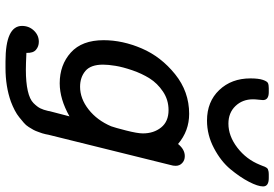

<svg xmlns="http://www.w3.org/2000/svg" viewBox="-172 -640 1012 709"><g transform="rotate(90 334.5 -286.0)"><path d="M76.2 139.2Q76.2 113.3 93.5 95.2Q110.8 77.1 134.8 77.1Q151.9 77.1 164.3 87.6Q176.8 98.1 175.8 123Q217.8 125 237.8 125Q284.7 125 315.9 117.9Q347.2 110.8 361.1 96.9Q375 83 380.6 71.5Q386.2 60.1 390.1 43Q391.1 39.1 391.1 37.1Q405.3 -18.1 410.2 -36.1Q346.2 0 288.1 0Q220.2 0 174.6 -41Q128.9 -82 128.9 -162.1Q128.9 -231.9 159.4 -303Q189.9 -374 254.4 -426Q318.8 -478 400.9 -478Q463.9 -478 512.2 -437Q532.2 -461.9 557.1 -461.9Q572.3 -461.9 582.5 -452.4Q592.8 -442.9 592.8 -428.2Q592.8 -418.5 589.8 -409.2L478 42L476.1 51.8Q474.1 60.5 472.7 64.7Q471.2 68.8 467.5 79.3Q463.9 89.8 460 96.9Q456.1 104 449.5 114.5Q442.9 125 433.8 132.6Q424.8 140.1 413.8 149.2Q402.8 158.2 387.9 166Q373 173.8 356 180.2Q299.8 200.2 231 200.2H208Q76.2 200.2 76.2 139.2ZM219.2 -160.2Q219.2 -114.3 242.7 -94.7Q266.1 -75.2 300.8 -75.2Q344.7 -75.2 384.8 -106.7Q424.8 -138.2 446.8 -189.9Q451.7 -203.1 462.4 -245.1Q473.1 -287.1 473.1 -307.1Q473.1 -347.2 451.2 -374.5Q429.2 -401.9 387.2 -401.9Q349.1 -401.9 318.6 -381.3Q288.1 -360.8 270 -332Q252 -303.2 240 -268.1Q228 -232.9 223.6 -206.1Q219.2 -179.2 219.2 -160.2ZM270 -704.1Q270 -733.9 275.4 -750Q280.8 -766.1 287.4 -769Q293.9 -772 306.2 -772H320.8Q349.6 -772 350.1 -751Q350.1 -746.1 348.6 -734.1Q347.2 -722.2 347.2 -713.9Q347.2 -674.8 372.1 -648.9Q397 -623 437 -623Q482.9 -623 525.9 -656Q568.8 -689 588.9 -738.8Q590.8 -742.7 593 -748.8Q595.2 -754.9 596.2 -757.3Q597.2 -759.8 599.6 -763.4Q602.1 -767.1 605 -768.6Q607.9 -770 613 -771Q618.2 -772 625 -772H638.2Q668.9 -772 668.9 -751Q668.9 -731.9 651.9 -699Q634.8 -666 605.5 -630.6Q576.2 -595.2 527.6 -569.6Q479 -543.9 425.8 -543.9Q356 -543.9 313 -589.1Q270 -634.3 270 -704.1Z"/></g></svg>

Font: CMU Concrete
Style: BoldItalic
Weight: 700
Italic angle: -14.04°
Version: Version 0.7.0